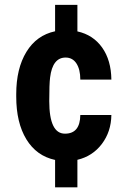

<svg xmlns="http://www.w3.org/2000/svg" viewBox="-20 -664 549 803"><path d="M252 -105Q314.9 -105 315.9 -183.1H445.8Q444.8 -113.3 406 -62Q367.2 -10.7 303.7 4.4V119.6H210.4V4.9Q132.8 -11.7 90.3 -81.3Q47.9 -150.9 47.9 -259.8V-270.5Q47.9 -377 90.3 -446.8Q132.8 -516.6 210.4 -533.2V-643.6H303.7V-532.7Q369.6 -518.1 407.2 -465.1Q444.8 -412.1 445.8 -331.1H315.9Q315.9 -373.5 299.8 -398.4Q283.7 -423.3 254.4 -423.3Q199.7 -423.3 189.5 -339.8Q186 -312.5 186 -241.2Q186 -104.5 252 -105Z"/></svg>

Font: RobotoCondensed-Bold
Style: Bold
Weight: 700
Designer: Google
Version: Version 2.001240; 2014